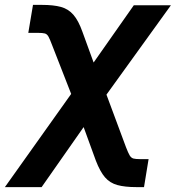

<svg xmlns="http://www.w3.org/2000/svg" viewBox="-79 -557 715 781"><path d="M-59.1 204.1 265.6 -252.4H324.2L433.6 42Q442.4 64.9 448.5 75.2Q454.6 85.4 463.9 87.9Q473.1 90.3 491.7 90.3H525.4L506.8 204.1H475.6Q429.2 204.1 398.7 195.8Q368.2 187.5 348.1 164.3Q328.1 141.1 311 96.7L261.2 -40L90.3 204.1ZM237.8 -105 133.3 -372.6Q124 -397.5 118.2 -408Q112.3 -418.5 103.3 -420.9Q94.2 -423.3 75.7 -423.3H36.1L55.2 -537.1H91.8Q138.7 -537.1 168.9 -528.8Q199.2 -520.5 219.7 -496.8Q240.2 -473.1 256.3 -427.7L301.8 -302.7L465.3 -535.6H616.2L305.7 -105Z"/></svg>

Font: Inter 20pt
Style: Bold Italic
Weight: 700
Italic angle: -9.3988°
Version: Version 4.001;git-66647c0bb